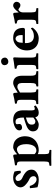

<svg xmlns="http://www.w3.org/2000/svg" viewBox="1218 -1916 932 3407"><g transform="rotate(-90 1683.5 -212.0)"><path d="M47.9 -146Q70.3 -151.4 87.9 -147.9Q110.8 -66.9 165.5 -38.6Q183.6 -28.8 202.1 -28.8Q238.8 -28.8 254.9 -55.2Q260.7 -65.9 261.2 -78.1Q261.2 -129.4 215.8 -153.3Q212.4 -155.3 210 -155.8Q152.8 -181.2 104.5 -228.5Q98.6 -234.4 94.2 -238.8Q63.5 -273.4 63 -314Q64 -357.4 97.2 -392.1Q149.4 -443.4 231.9 -443.8Q289.1 -443.8 341.3 -420.9Q343.3 -419.9 344.2 -419.9Q356.9 -373 356.9 -314Q342.8 -305.2 317.9 -309.1Q276.9 -397.9 224.1 -401.9Q189 -401.9 178.2 -373.5Q175.8 -366.2 175.8 -359.9Q177.2 -305.7 230 -282.2Q307.6 -248 346.2 -205.1Q376.5 -169.9 377 -119.1Q377 -45.4 295.4 -9.3Q252 9.8 204.1 9.8Q129.9 9.3 64.9 -12.2Q55.2 -55.2 47.9 -146Z M522 -309.1Q522 -356.4 504.4 -368.2Q491.2 -376 456.5 -378.9Q451.2 -397 454.6 -411.1Q539.6 -422.4 620.6 -443.8Q641.6 -442.4 643.6 -426.8Q643.6 -425.3 648.9 -377H654.8Q712.4 -429.7 758.8 -441.9Q767.1 -443.8 772.9 -443.8Q860.4 -442.9 909.7 -394Q962.9 -340.8 969.2 -252.9Q969.7 -244.1 969.7 -236.8Q969.7 -104.5 876 -36.6Q810.5 9.8 718.8 9.8Q684.6 9.3 651.9 -6.8V109.9Q651.9 174.8 668.5 188Q681.2 197.3 723.6 200.2Q731.9 208.5 727.1 227.5Q725.6 231.9 723.6 233.9Q637.2 231.9 586.9 231.9Q533.7 231.9 450.7 233.9H449.7Q441.4 225.6 446.3 206.5Q447.8 202.1 449.7 200.2Q498 196.3 508.8 184.1Q522 168 522 109.9ZM651.9 -64.9Q682.6 -32.7 712.9 -32.2Q793.5 -32.2 819.8 -130.9Q829.6 -167.5 829.6 -210Q829.6 -326.7 774.9 -365.2Q757.8 -376.5 740.7 -377Q698.2 -377 655.3 -340.8Q652.8 -338.9 651.4 -337.4Q651.9 -328.6 651.9 -321.3Z M1307.6 -48.3 1301.3 -47.9Q1247.1 -4.9 1197.8 7.3Q1188 9.8 1181.2 9.8Q1057.1 8.3 1056.2 -95.2Q1056.2 -160.2 1132.3 -197.8Q1166 -214.4 1235.4 -235.8L1302.2 -256.8Q1302.2 -382.3 1251 -398.4Q1239.7 -401.9 1225.1 -401.9Q1186.5 -400.9 1183.1 -379.4Q1183.1 -365.7 1187.5 -332Q1187.5 -304.7 1154.8 -291.5Q1140.6 -286.1 1125.5 -285.6Q1074.7 -287.1 1073.7 -336.4Q1073.7 -388.2 1153.8 -421.9Q1207 -443.8 1259.3 -443.8Q1429.2 -441.4 1430.2 -271L1428.2 -127Q1428.2 -68.4 1446.8 -61.5Q1451.7 -60.1 1456.1 -60.1Q1480.5 -60.5 1498 -74.2Q1515.6 -58.1 1516.1 -45.9Q1456.1 9.8 1385.3 9.8Q1317.9 8.8 1307.6 -48.3ZM1302.2 -217.8 1250 -201.2Q1187 -180.7 1178.7 -140.1Q1176.3 -128.4 1176.3 -109.9Q1176.3 -56.2 1224.1 -50.8Q1229.5 -50.3 1234.4 -49.8Q1258.3 -50.8 1302.2 -85.9Z M1746.1 -122.1Q1746.1 -53.2 1762.2 -41Q1772 -34.7 1797.9 -32.2Q1806.2 -23.9 1801.3 -4.4Q1799.8 0 1797.9 2Q1711.4 0 1681.2 0Q1627.9 0 1544.9 2H1543.9Q1535.6 -6.3 1541 -25.4Q1542.5 -29.8 1543.9 -32.2Q1592.3 -36.1 1603 -47.9Q1616.2 -64 1616.2 -122.1V-309.1Q1616.2 -356.4 1598.6 -368.2Q1585.4 -376 1551.3 -378.9Q1545.9 -397 1548.8 -411.1Q1633.8 -422.4 1714.8 -443.8Q1735.8 -442.4 1738.3 -426.8Q1738.3 -425.3 1744.6 -362.3Q1863.8 -443.4 1911.1 -443.8Q2043.5 -441.9 2043.9 -284.2V-127.9Q2043.9 -59.1 2065.9 -43.9Q2081.1 -34.2 2121.1 -32.2Q2129.4 -23.9 2124.5 -4.4Q2123 0 2121.1 2Q2034.7 0 1979 0Q1939.5 0 1856.9 2Q1848.6 -6.3 1854 -25.4Q1855.5 -29.8 1856.9 -32.2Q1893.1 -34.7 1903.8 -54.2Q1914.1 -75.2 1914.1 -127.9V-294.9Q1912.6 -369.1 1844.2 -370.1Q1813.5 -369.1 1746.1 -323.2V-321.3Z M2365.7 -122.1Q2365.7 -57.1 2382.8 -43.9Q2395.5 -34.7 2438 -32.2Q2446.3 -23.9 2440.9 -4.4Q2439.5 0 2438 2Q2351.6 0 2300.8 0Q2247.6 0 2164.6 2H2163.6Q2155.3 -6.3 2160.6 -25.4Q2162.1 -29.8 2163.6 -32.2Q2211.9 -36.1 2222.7 -47.9Q2235.8 -64 2235.8 -122.1V-314Q2235.8 -361.3 2218.3 -373Q2205.1 -380.9 2170.9 -383.8Q2165.5 -401.9 2168.9 -416Q2319.8 -435.5 2339.8 -441.4Q2344.2 -442.9 2346.7 -443.8Q2368.7 -442.4 2369.6 -426.8Q2369.6 -425.3 2365.7 -321.3ZM2231 -596.2Q2231.4 -634.8 2266.6 -650.9Q2282.2 -657.7 2300.8 -658.2Q2343.3 -658.2 2360.4 -618.2Q2365.7 -604.5 2365.7 -591.8Q2365.7 -561 2335 -541.5Q2316.4 -530.3 2294.9 -529.8Q2252.4 -529.8 2235.8 -569.8Q2231 -583 2231 -596.2Z M2627.4 -274.9H2763.7Q2765.6 -277.8 2765.6 -295.9Q2765.6 -379.4 2719.2 -398.4Q2710 -401.9 2701.7 -401.9Q2678.2 -401.9 2655.3 -377.9Q2650.9 -372.6 2647.5 -368.2Q2629.4 -339.8 2627.4 -274.9ZM2881.3 -128.9Q2894.5 -125 2896.5 -98.1Q2818.4 6.3 2709.5 9.8Q2611.3 9.3 2556.6 -40Q2495.6 -95.2 2492.7 -190.4Q2492.7 -194.8 2492.7 -198.2Q2492.7 -320.8 2579.1 -393.1Q2640.1 -443.8 2712.4 -443.8Q2882.3 -443.8 2892.1 -284.7Q2892.6 -274.9 2892.6 -266.1Q2890.1 -236.3 2863.8 -234.9H2623.5Q2623.5 -232.4 2623 -228.5Q2622.6 -222.2 2622.6 -219.2Q2622.6 -88.4 2729.5 -77.1Q2738.8 -76.2 2748.5 -76.2Q2829.6 -76.7 2881.3 -128.9Z M3167.5 -268.1V-122.1Q3167.5 -57.1 3184.1 -43.9Q3196.8 -34.7 3239.3 -32.2Q3247.6 -23.9 3242.7 -4.4Q3241.2 0 3239.3 2Q3152.8 0 3102.5 0Q3049.3 0 2966.3 2H2965.3Q2957 -6.3 2962.4 -25.4Q2963.9 -29.8 2965.3 -32.2Q3013.7 -36.1 3024.4 -47.9Q3037.6 -64 3037.6 -122.1V-309.1Q3037.6 -357.4 3019.5 -368.7Q3005.9 -376.5 2972.7 -379.9Q2967.3 -397.5 2970.2 -411.1Q3029.3 -417 3136.2 -443.8Q3156.7 -442.9 3159.7 -426.8Q3159.7 -425.8 3166.5 -348.1H3170.4Q3237.8 -443.4 3289.6 -443.8Q3327.6 -443.8 3347.7 -411.6Q3355 -398.9 3355.5 -388.2Q3355.5 -343.3 3322.3 -322.8Q3310.1 -315.9 3297.9 -315.4Q3266.1 -315.9 3249.5 -332Q3228 -350.1 3223.1 -351.1Q3208 -350.1 3191.4 -334Q3168 -309.6 3167.5 -268.1Z"/></g></svg>

Font: Linux Libertine O
Style: Bold
Weight: 700
Designer: Philipp H. Poll
Foundry: Philipp H. Poll
Version: Version 5.0.0